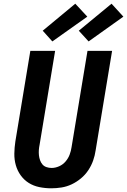

<svg xmlns="http://www.w3.org/2000/svg" viewBox="-20 -1010 687 1038"><path d="M257 8Q224 8 192.5 1.5Q161 -5 135.5 -21Q110 -37 92 -62Q74 -87 65.5 -117Q57 -147 57.5 -179.5Q58 -212 63 -245L144 -735H278L194 -227Q191 -213 190 -198.5Q189 -184 190.5 -170.5Q192 -157 196.5 -144Q201 -131 209.5 -121Q218 -111 231.5 -106.5Q245 -102 259 -102Q279 -102 299.5 -111Q320 -120 334.5 -137Q349 -154 356.5 -174Q364 -194 367 -215L453 -735H586L497 -197Q493 -169 483.5 -142Q474 -115 457.5 -90Q441 -65 417.5 -45.5Q394 -26 367.5 -13.5Q341 -1 313 3.5Q285 8 257 8ZM459 -786 406 -844 583 -990 647 -920ZM263 -786 211 -844 387 -990 452 -920Z"/></svg>

Font: Iosevka SS04 XBd Ex
Style: Italic
Weight: 800
Width: 7
Italic angle: -9°
Monospace: yes
Designer: Belleve Invis
Foundry: Belleve Invis
Version: Version 19.0.0; ttfautohint (v1.8.4)